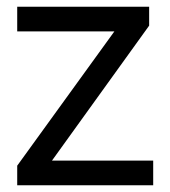

<svg xmlns="http://www.w3.org/2000/svg" viewBox="-20 -549 505 569"><path d="M31 -58 319 -456H31V-529H422V-473L134 -73H434V0H31Z"/></svg>

Font: Lexend HM
Style: Regular
Weight: 400
Designer: Bonnie Shaver-Troup, Thomas Jockin, Octavio Pardo
Foundry: Lexend
Version: Version 1.091